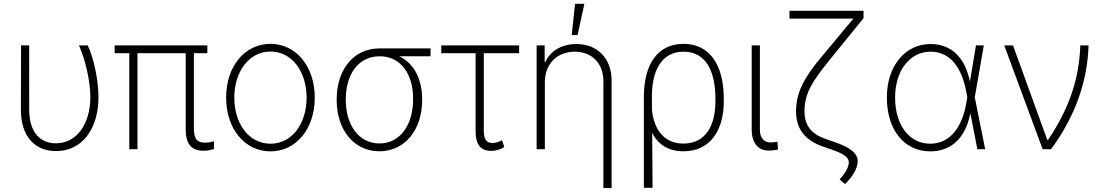

<svg xmlns="http://www.w3.org/2000/svg" viewBox="-20 -784 5797 1009"><path d="M90.6 -545.5 89.8 -207.7C89.8 -64.3 165.1 9.9 275.2 9.9C418.7 9.9 497.9 -116.8 497.5 -273.8C497.5 -364 471.6 -484 440.7 -545.5H394.9C428.6 -469.8 454.2 -359.7 454.9 -275.6C455.3 -134.9 384.2 -30.2 273.1 -30.9C192.8 -30.9 133.9 -86.6 133.5 -206.3L133.2 -545.5Z M1069.6 -545.5H582.4V-504.3H659.4V0H702.4V-504.3H956V-104.8C956 -23.8 988.6 8.2 1049 8.2C1071 8.2 1087.4 4.3 1104.4 -1.1V-41.5C1089.1 -36.9 1073.9 -34.4 1059.7 -34.4C1018.8 -34.4 998.9 -49 998.9 -109.4V-504.3H1069.6Z M1401.3 11.4C1536.2 11.4 1634.2 -107.2 1634.2 -271C1634.2 -434.7 1535.9 -553.6 1401.3 -553.6C1266.3 -553.6 1168.3 -435 1168.3 -271C1168.3 -107.2 1266.3 11.4 1401.3 11.4ZM1401.3 -28.8C1286.6 -28.8 1211.3 -135.7 1211.3 -271C1211.3 -405.5 1287.3 -513.1 1401.3 -513.1C1515.6 -513.1 1591.3 -405.9 1591.3 -271C1591.3 -135.7 1516 -28.8 1401.3 -28.8Z M1749.3 -258.2C1749.3 -102.6 1839.1 11 1974.1 11C2109.7 11 2198.5 -104.8 2198.5 -256.7V-261.4C2198.5 -366.8 2157 -449.9 2078.5 -488.3H2242.5V-529.5H1973.7C1836.3 -529.5 1749.3 -415.5 1749.3 -262.8ZM1797.2 -262.8C1797.2 -391 1861.5 -488.3 1975.5 -488.3C2088.4 -488.3 2150.9 -391.7 2150.9 -266.7V-261.4C2150.9 -128.6 2083.5 -30.2 1974.1 -30.2C1864.7 -30.2 1797.2 -128.2 1797.2 -258.2Z M2708.1 -545.5H2299V-504.3H2479.4V-93.8C2479.4 -23.1 2507.8 8.9 2559.7 8.9C2581.7 8.9 2605.5 4.6 2630 -11.7L2617.9 -47.2C2604.8 -39.1 2586.6 -32.7 2569.2 -32.7C2541.5 -32.7 2522.4 -43 2522.4 -99.1V-504.3H2708.1Z M2843.4 -353.7C2843.4 -448.9 2909.4 -512.4 3000.4 -512.4C3090.9 -512.4 3150.9 -450.6 3150.9 -358V204.5H3194.2V-359.7C3194.2 -479 3118.3 -552.6 3008.5 -552.6C2930.8 -552.6 2872.2 -515.6 2846.6 -459.2H2842.3V-545.5H2800.1V0H2843.4ZM2984.4 -599.8H3015.3L3051.1 -764.2H3002.1Z M3363.6 203.1H3409.4L3407.3 -85.6C3439.3 -23.1 3494 11 3572.1 11C3709.5 11 3783.7 -95.5 3783.7 -251.1V-264.6C3783.7 -442.1 3709.9 -553.6 3572.1 -553.6C3440 -553.6 3363.6 -452.1 3363.6 -273.1ZM3406.2 -207.7 3405.9 -273.8C3404.5 -413 3457.4 -512.4 3572.1 -512.4C3686.4 -512.4 3739.7 -415.1 3739.7 -264.6V-251.1C3739.7 -121.1 3686.1 -29.5 3571 -29.5C3467.3 -29.5 3415.5 -106.9 3406.2 -207.7Z M3930.4 -545.5V-101.9C3930.4 -30.9 3966.6 7.1 4016.3 7.1C4044.4 7.1 4062.5 3.6 4068.5 1.8L4065.7 -39.8C4062.5 -38.4 4046.5 -35.5 4026.3 -35.5C3997.9 -35.5 3973.4 -57.2 3973.4 -101.9V-545.5Z M4128.9 -727.3V-686.1H4464.5L4303.6 -492.9C4206.3 -377.8 4164.1 -300.1 4163.4 -200.6C4162.6 -106.5 4210.9 -46.2 4306.5 -13.1L4348 1.1C4409.1 22.4 4440.3 40.8 4440.7 68.2C4441.1 90.9 4424.7 124.3 4392.4 158.7L4420.5 183.6C4464.1 141 4487.2 98.4 4487.2 63.6C4487.2 19.9 4446.7 -9.2 4366.5 -37.3L4314.3 -55.4C4242.2 -81.3 4207.4 -126.8 4207.7 -200.6C4208.5 -292.6 4247.5 -355.1 4338.4 -467.3L4518.1 -688.6V-727.3Z M4868.6 11.4C4965.9 11.7 5050.4 -44 5079.2 -187.1H5079.9L5116.1 0H5157.3L5102.6 -272.7L5150.2 -545.5H5109L5077.4 -356.9H5076.7C5052.2 -479 4981.5 -552.6 4870.4 -552.6C4735.8 -552.6 4640.6 -436.1 4640.6 -271.7C4640.6 -104.4 4729 11 4868.6 11.4ZM5063.2 -273.8 5059.3 -249.6C5036.9 -107.2 4966.6 -28.8 4868.6 -28.8C4756.4 -28.8 4683.9 -128.9 4683.9 -271.3C4683.9 -412.6 4761 -512.4 4870.4 -512.4C4980.8 -512.4 5037.6 -418.7 5059.7 -293Z M5459.2 0H5503.6C5629.3 -170.5 5695 -355.1 5700.6 -545.5H5657.3C5651.6 -375.4 5601.6 -217 5487.6 -48.7H5483.7L5303.6 -545.5H5257.5Z"/></svg>

Font: Karasuma Gothic
Style: Thin
Weight: 200
Designer: Rasmus Andersson / Ryoko Ishizuka
Foundry: rsms
Version: Version 1.00